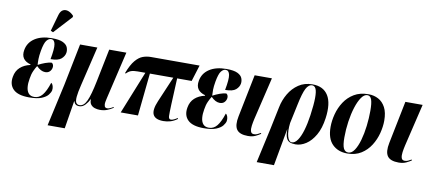

<svg xmlns="http://www.w3.org/2000/svg" viewBox="-86 -1155 3891 1720"><g transform="rotate(10 1860.0 -295.0)"><path d="M202 10Q100 10 57 -32.5Q14 -75 27 -147Q36 -201 72 -233.5Q108 -266 163 -278L164 -283Q69 -309 86 -401Q98 -470 157.5 -509Q217 -548 312 -548Q380 -548 413.5 -531.5Q447 -515 456.5 -490Q466 -465 462 -441Q457 -410 429 -385.5Q401 -361 332 -361Q351 -460 343.5 -499.5Q336 -539 307 -539Q285 -539 266 -515.5Q247 -492 234 -420Q226 -374 225.5 -343.5Q225 -313 227 -290Q257 -306 291 -318.5Q325 -331 350 -331Q369 -316 364 -288Q360 -267 345 -252.5Q330 -238 304 -238Q265 -238 225 -279Q212 -260 198 -229Q184 -198 178 -157Q170 -114 173.5 -78.5Q177 -43 194.5 -22.5Q212 -2 247 -2Q290 -2 320 -38.5Q350 -75 375 -153Q387 -146 392.5 -127.5Q398 -109 395 -88Q391 -69 373 -46Q355 -23 314.5 -6.5Q274 10 202 10ZM312 -602 290 -612 333 -764Q344 -800 366.5 -811Q389 -822 415.5 -812Q442 -802 464 -777L462 -765Z M409 227 494 -157 570 -536H727L642 -180Q625 -110 621.5 -71Q618 -32 627.5 -16Q637 0 659 0Q698 0 723.5 -55.5Q749 -111 774 -235L835 -536H991L890 -106Q879 -63 881 -44Q883 -25 891 -20Q899 -15 908 -15Q928 -15 963 -37L966 -30Q938 -12 910 -1Q882 10 845 10Q822 10 799.5 3Q777 -4 763 -21.5Q749 -39 751 -70H749Q736 -42 712 -16Q688 10 657 10Q618 10 608 -27H606L565 227Z M1034 0 1190 -388H1119Q1082 -388 1060 -380Q1038 -372 1018 -351L1011 -354Q1041 -433 1074 -472Q1107 -511 1142 -523.5Q1177 -536 1215 -536H1657L1611 -388H1479L1468 -148Q1465 -72 1466 -43Q1467 -14 1489 -14Q1498 -14 1515.5 -22Q1533 -30 1546 -40L1549 -31Q1517 -8 1486 1Q1455 10 1423 10Q1349 10 1329 -31Q1309 -72 1346 -158L1444 -388H1231L1191 0Z M1790 10Q1688 10 1645 -32.5Q1602 -75 1615 -147Q1624 -201 1660 -233.5Q1696 -266 1751 -278L1752 -283Q1657 -309 1674 -401Q1686 -470 1745.5 -509Q1805 -548 1900 -548Q1968 -548 2001.5 -531.5Q2035 -515 2044.5 -490Q2054 -465 2050 -441Q2045 -410 2017 -385.5Q1989 -361 1920 -361Q1939 -460 1931.5 -499.5Q1924 -539 1895 -539Q1873 -539 1854 -515.5Q1835 -492 1822 -420Q1814 -374 1813.5 -343.5Q1813 -313 1815 -290Q1845 -306 1879 -318.5Q1913 -331 1938 -331Q1957 -316 1952 -288Q1948 -267 1933 -252.5Q1918 -238 1892 -238Q1853 -238 1813 -279Q1800 -260 1786 -229Q1772 -198 1766 -157Q1758 -114 1761.5 -78.5Q1765 -43 1782.5 -22.5Q1800 -2 1835 -2Q1878 -2 1908 -38.5Q1938 -75 1963 -153Q1975 -146 1980.5 -127.5Q1986 -109 1983 -88Q1979 -69 1961 -46Q1943 -23 1902.5 -6.5Q1862 10 1790 10Z M2192 10Q2116 10 2089.5 -28Q2063 -66 2080 -149L2158 -536H2315L2223 -150Q2216 -120 2211.5 -88.5Q2207 -57 2213 -36Q2219 -15 2243 -15Q2259 -15 2272.5 -21Q2286 -27 2303 -37L2307 -30Q2289 -17 2260.5 -3.5Q2232 10 2192 10Z M2311 227 2381 -90 2423 -292Q2436 -358 2470 -416Q2504 -474 2557.5 -510Q2611 -546 2684 -546Q2782 -546 2826 -475.5Q2870 -405 2851 -268Q2838 -174 2802.5 -112.5Q2767 -51 2720 -20.5Q2673 10 2625 10Q2594 10 2572.5 1Q2551 -8 2540.5 -34Q2530 -60 2530 -110H2529L2468 227ZM2589 -2Q2617 -2 2641 -36.5Q2665 -71 2683 -131.5Q2701 -192 2712 -270Q2726 -370 2726.5 -428.5Q2727 -487 2715.5 -512Q2704 -537 2682 -537Q2649 -537 2626.5 -494Q2604 -451 2582 -344L2545 -170Q2536 -93 2549.5 -47.5Q2563 -2 2589 -2Z M3096 10Q3011 10 2959.5 -42Q2908 -94 2908 -199Q2908 -255 2924 -316Q2940 -377 2974 -429Q3008 -481 3062 -513.5Q3116 -546 3193 -546Q3242 -546 3282.5 -524.5Q3323 -503 3347.5 -457Q3372 -411 3372 -337Q3372 -283 3356.5 -222.5Q3341 -162 3307.5 -109Q3274 -56 3221.5 -23Q3169 10 3096 10ZM3103 0Q3134 0 3158.5 -36.5Q3183 -73 3200 -133Q3217 -193 3225.5 -264Q3234 -335 3234 -403Q3234 -470 3223 -503Q3212 -536 3184 -536Q3155 -536 3130 -500Q3105 -464 3086 -404.5Q3067 -345 3056.5 -272.5Q3046 -200 3046 -128Q3046 -57 3060 -28.5Q3074 0 3103 0Z M3563 10Q3487 10 3460.5 -28Q3434 -66 3451 -149L3529 -536H3686L3594 -150Q3587 -120 3582.5 -88.5Q3578 -57 3584 -36Q3590 -15 3614 -15Q3630 -15 3643.5 -21Q3657 -27 3674 -37L3678 -30Q3660 -17 3631.5 -3.5Q3603 10 3563 10Z"/></g></svg>

Font: Noto Serif Display ExtraCondensed ExtraBold
Style: Italic
Weight: 800
Width: 2
Italic angle: -12°
Designer: Monotype Design Team
Foundry: Monotype Imaging Inc.
Version: Version 2.009